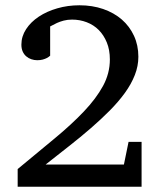

<svg xmlns="http://www.w3.org/2000/svg" viewBox="-20 -707 603 727"><path d="M46.9 0V-66.9Q123 -129.9 187 -182.9Q251 -235.8 297.6 -284.9Q344.2 -334 370.1 -381.6Q396 -429.2 396 -481.9Q396 -518.1 384.5 -546.1Q373 -574.2 353.8 -593.5Q334.5 -612.8 308.3 -622.8Q282.2 -632.8 252.9 -632.8Q235.4 -632.8 220.9 -628.9Q206.5 -625 195.8 -620.1Q185.1 -615.2 178.5 -611.3Q171.9 -607.4 169.9 -606.9V-496.1Q164.6 -491.2 157.2 -487.3Q150.9 -483.9 141.6 -481.4Q132.3 -479 121.1 -479Q109.4 -479 98.6 -482.7Q87.9 -486.3 79.3 -493.7Q70.8 -501 65.9 -512Q61 -522.9 61 -538.1Q61 -569.3 78.9 -596.7Q96.7 -624 127 -644Q157.2 -664.1 197 -675.5Q236.8 -687 280.8 -687Q329.6 -687 370.6 -672.9Q411.6 -658.7 441.2 -633.1Q470.7 -607.4 487.3 -571.5Q503.9 -535.6 503.9 -492.2Q503.9 -457 490.5 -422.9Q477.1 -388.7 452.9 -355.2Q428.7 -321.8 395.8 -288.6Q362.8 -255.4 324 -221.7Q285.2 -188 241.5 -153.8Q197.8 -119.6 152.8 -84H449.2L466.8 -169.9H516.1V0Z"/></svg>

Font: BabelStone Ogham
Style: Regular
Weight: 400
Designer: Andrew West
Foundry: BabelStone
Version: Version 2.02 March 14, 2022